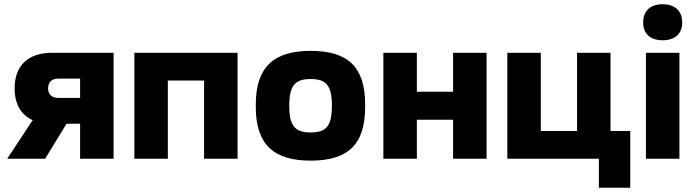

<svg xmlns="http://www.w3.org/2000/svg" viewBox="-20 -749 3275 906"><path d="M516 -500H226C113 -500 49 -440 49 -332C49 -258 79 -207 134 -182L14 0H193L294 -165H358V0H516ZM207 -332C207 -362 225 -378 255 -378H358V-287H255C225 -287 207 -303 207 -332Z M614 0H772V-369H943V0H1101V-500H614Z M1187 -256V-244C1187 -66 1273 9 1446 9C1621 9 1703 -66 1703 -244V-256C1703 -434 1621 -509 1446 -509C1273 -509 1187 -434 1187 -256ZM1345 -248V-252C1345 -348 1375 -376 1446 -376C1518 -376 1546 -347 1546 -252V-248C1546 -153 1518 -124 1446 -124C1375 -124 1345 -152 1345 -248Z M1789 0H1947V-184H2118V0H2276V-500H2118V-316H1947V-500H1789Z M2374 -500V0H2806V137H2954V-131H2861V-500H2703V-131H2532V-500Z M3028 -500V0H3186V-500ZM3015 -641C3015 -591 3048 -559 3107 -559C3166 -559 3199 -591 3199 -641V-644C3199 -697 3165 -729 3107 -729C3047 -729 3015 -696 3015 -644Z"/></svg>

Font: LT Wave Text Black
Style: Regular
Weight: 900
Designer: Daniel Lyons
Version: Version 2.5 (Glyphs App)